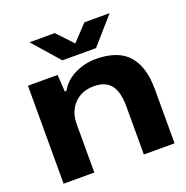

<svg xmlns="http://www.w3.org/2000/svg" viewBox="-132 -865 958 987"><g transform="rotate(-20 347.5 -371.5)"><path d="M50 0V-536H212L218 -443H227Q253 -492 308 -519Q363 -546 424 -546Q476 -546 519 -533Q562 -520 592.5 -491Q623 -462 640 -413.5Q657 -365 657 -294V0H489V-265Q489 -314 477 -348Q465 -382 438 -400Q411 -418 366 -418Q321 -418 288 -398.5Q255 -379 236.5 -345Q218 -311 218 -267V0ZM261 -598 134 -743H272L353 -657L434 -743H572L445 -598Z"/></g></svg>

Font: Mona Sans Expanded
Style: Bold
Weight: 700
Width: 7
Designer: Deni Anggara
Foundry: GitHub
Version: Version 2.000